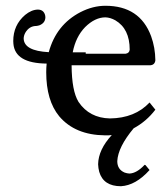

<svg xmlns="http://www.w3.org/2000/svg" viewBox="-20 -459 581 665"><path d="M498 129.9Q450.2 183.1 398.9 186Q338.4 186 323.7 136.2Q320.3 123.5 319.8 109.9Q320.8 59.1 367.2 8.8Q355 10.3 344.2 9.8Q240.2 8.8 185.1 -56.2Q140.1 -110.8 140.1 -209Q140.1 -224.1 141.6 -238.8Q32.2 -239.7 26.4 -307.6Q25.9 -312.5 25.9 -316.9Q25.9 -372.1 66.9 -407.2Q88.9 -425.3 110.8 -425.8Q130.9 -425.8 136.2 -406.7Q137.2 -402.8 137.2 -399.9Q137.2 -379.9 117.2 -371.6Q111.3 -369.6 106 -369.1Q81.1 -369.1 67.4 -345.2Q62 -335 62 -325.2Q63.5 -282.7 148.9 -278.3Q174.8 -373.5 258.8 -417Q301.8 -439 345.2 -439Q464.4 -439 503.4 -333.5Q517.6 -294.4 518.1 -250Q516.1 -233.9 500 -232.9H228Q228.5 -144 252 -106Q289.6 -50.3 360.8 -48.8Q447.3 -49.8 498 -104L518.1 -79.1Q487.3 -38.6 442.9 -14.6Q388.7 50.3 386.2 99.1Q386.2 127.9 411.6 138.7Q419.9 141.6 428.2 142.1Q453.6 141.1 481 111.8L483.9 112.8ZM231.9 -277.8H276.9V-272.9H415Q428.2 -274.9 429.2 -287.1Q429.2 -359.4 379.4 -388.7Q361.8 -398.4 345.2 -398.9Q309.1 -398.9 274.9 -365.2Q242.2 -331.5 231.9 -277.8Z"/></svg>

Font: Linux Biolinum O
Style: Regular
Weight: 400
Designer: Philipp H. Poll
Foundry: Philipp H. Poll
Version: Version 1.0.4